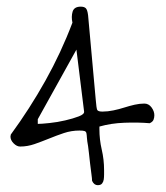

<svg xmlns="http://www.w3.org/2000/svg" viewBox="-20 -542 487 563"><path d="M250 -11.7Q250 -17.6 248 -32.2Q246.1 -46.9 244.1 -63Q242.2 -79.1 240.7 -93.8Q239.3 -108.4 238.3 -113.3Q235.4 -128.9 234.9 -137.7Q234.4 -146.5 233.4 -151.4Q232.4 -156.2 228 -157.7Q223.6 -159.2 212.9 -159.2Q189.5 -159.2 167.5 -151.9Q145.5 -144.5 124 -135.7Q102.5 -127 81.5 -119.6Q60.5 -112.3 39.1 -112.3Q29.3 -112.3 20 -121.6Q10.7 -130.9 10.7 -141.6Q10.7 -142.6 11.2 -144.5Q11.7 -146.5 11.7 -147.5Q67.4 -223.6 113.3 -305.7Q159.2 -387.7 192.4 -475.6Q188.5 -493.2 192.9 -507.8Q197.3 -522.5 216.8 -522.5Q226.6 -522.5 231.4 -518.1Q236.3 -513.7 238.3 -497.1L260.7 -250Q262.7 -224.6 265.1 -219.7Q267.6 -214.8 280.3 -214.8Q295.9 -214.8 312.5 -218.3Q329.1 -221.7 344.2 -226.6Q359.4 -231.4 374.5 -234.9Q389.6 -238.3 403.3 -238.3Q416 -238.3 424.3 -227.1Q432.6 -215.8 432.6 -204.1Q432.6 -197.3 430.2 -190.9Q427.7 -184.6 418.9 -180.7Q384.8 -183.6 345.2 -182.1Q305.7 -180.7 271.5 -170.9V-163.1Q271.5 -132.8 278.3 -103.5Q285.2 -74.2 285.2 -43Q285.2 -38.1 285.2 -30.3Q285.2 -22.5 284.2 -15.6Q283.2 -8.8 279.3 -3.9Q275.4 1 266.6 1Q255.9 1 250 -11.7ZM90.8 -178.7Q101.6 -178.7 125 -181.2Q148.4 -183.6 171.4 -189Q194.3 -194.3 210.9 -200.7Q227.5 -207 226.6 -214.8L204.1 -396.5L90.8 -192.4Z"/></svg>

Font: Waiting for the Sunrise
Style: Regular
Weight: 300
Version: Version 1.001 2001